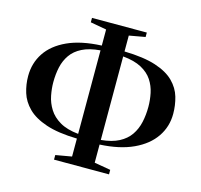

<svg xmlns="http://www.w3.org/2000/svg" viewBox="-112 -885 1073 1027"><g transform="rotate(15 425.0 -371.5)"><path d="M273.5 21.5V-4L362.5 -19.5V-119Q257 -121.5 190.5 -144Q124 -166.5 87.8 -202.8Q51.5 -239 37.8 -283.5Q24 -328 24 -375Q24 -447 61.5 -503.5Q99 -560 174 -594.5Q249 -629 362.5 -634V-723L273.5 -739V-763.5H577V-739L488 -723V-635Q595.5 -632.5 662 -610.8Q728.5 -589 764.2 -553Q800 -517 813 -472.2Q826 -427.5 826 -379.5Q826 -308.5 787.2 -251.8Q748.5 -195 673.2 -160Q598 -125 488 -119.5V-19L578 -3.5V21.5ZM362.5 -145V-607.5Q302 -602.5 262.8 -582.8Q223.5 -563 201.8 -532Q180 -501 171.2 -461.8Q162.5 -422.5 162.5 -378Q162.5 -342.5 170 -304.2Q177.5 -266 198.8 -232Q220 -198 259.5 -174.8Q299 -151.5 362.5 -145ZM488 -145Q548 -150.5 587 -171Q626 -191.5 648 -223.5Q670 -255.5 679 -296Q688 -336.5 688 -381.5Q688 -419.5 680.2 -457Q672.5 -494.5 651.5 -526.5Q630.5 -558.5 591 -580Q551.5 -601.5 488 -607.5Z"/></g></svg>

Font: Merriweather 120pt SemiBold
Style: Regular
Weight: 600
Version: Version 2.100